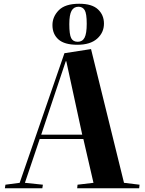

<svg xmlns="http://www.w3.org/2000/svg" viewBox="-20 -1005 773 1025"><path d="M466 -743 642 -29 725 -19 723 0H392L394 -19L479 -29L425 -263H192L113 -29L209 -19L206 0H6L9 -19L85 -29L324 -721ZM200 -286H419L334 -678H331ZM393 -766Q324 -766 292 -794.5Q260 -823 260 -871Q260 -916 294 -950.5Q328 -985 403 -985Q471 -985 503 -955Q535 -925 535 -879Q535 -831 498.5 -798.5Q462 -766 393 -766ZM395 -782Q420 -782 431.5 -804Q443 -826 443 -878Q443 -933 432 -951Q421 -969 399 -969Q374 -969 362 -947.5Q350 -926 350 -876Q350 -821 360 -801.5Q370 -782 395 -782Z"/></svg>

Font: Literata 72pt
Style: Bold Italic
Weight: 700
Italic angle: -2°
Designer: Latin by Veronika Burian and Jose Scaglione. Greek by Irene Vlachou. Cyrillic by Vera Evstafieva
Foundry: TypeTogether
Version: Version 3.002